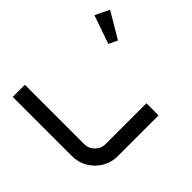

<svg xmlns="http://www.w3.org/2000/svg" viewBox="-149 -920 1147 1147"><g transform="rotate(-45 424.0 -347.0)"><path d="M758.8 -694.3 848.1 -651.4 751.5 -488.3 695.8 -514.2ZM68.4 -694.3H170.9V-194.3Q170.9 -156.2 197.8 -129.4Q224.6 -102.5 262.2 -102.5H606.4V0H262.2Q209 0 164.8 -26.1Q120.6 -52.2 94.5 -96.4Q68.4 -140.6 68.4 -194.3Z"/></g></svg>

Font: Anta
Style: Regular
Weight: 400
Designer: Sergej Lebedev
Foundry: Sergej Lebedev
Version: Version 1.000; ttfautohint (v1.8.4.7-5d5b)